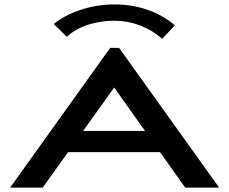

<svg xmlns="http://www.w3.org/2000/svg" viewBox="-20 -851 1040 871"><path d="M283 -684C336 -734 419 -757 499 -757C579 -757 655 -728 716 -675L773 -736C700 -799 603 -831 499 -831C395 -831 289 -796 224 -742ZM820 0H974L520 -634H480L26 0H174L289 -161H706ZM498 -454 638 -257H357Z"/></svg>

Font: Inconsolata UltraExpanded
Style: Bold
Weight: 700
Width: 9
Monospace: yes
Designer: Raph Levien, Cyreal, Brenton Simpson
Foundry: Raph Levien, Cyreal, Google
Version: Version 3.100